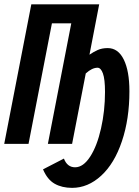

<svg xmlns="http://www.w3.org/2000/svg" viewBox="-36 -679 656 906"><path d="M189.9 0 300.3 -568.8H209L98.6 0H-16.1L111.8 -658.7H432.1L386.2 -420.9Q404.3 -433.6 424.8 -442.9Q445.3 -452.1 472.2 -452.1Q521.5 -452.1 548.1 -397.9Q574.7 -343.8 574.7 -248.5Q574.7 -117.7 539.3 -12.5Q503.9 92.8 441.4 150.1Q378.9 207.5 304.2 207.5Q256.3 207.5 221.9 188Q187.5 168.5 167 120.1L265.6 69.3Q281.2 110.4 318.4 110.4Q356.9 110.4 389.4 60.3Q421.9 10.3 440.7 -72.8Q459.5 -155.8 459.5 -245.6Q459.5 -305.2 449.7 -332.3Q439.9 -359.4 424.3 -359.4Q398.4 -359.4 368.7 -332.5L304.2 0Z"/></svg>

Font: Cousine
Style: Bold Italic
Weight: 700
Italic angle: -12°
Monospace: yes
Designer: Steve Matteson
Foundry: Ascender Corporation
Version: Version 1.20